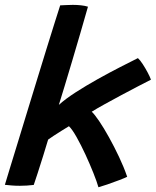

<svg xmlns="http://www.w3.org/2000/svg" viewBox="-25 -746 640 788"><path d="M379 22.5Q373 1 358.5 -35.5Q344 -72 325.8 -111.5Q307.5 -151 289.5 -183Q271.5 -215 258 -228Q248 -222 229.5 -210.5Q211 -199 194.2 -188Q177.5 -177 172.5 -173Q164 -144 152 -105.8Q140 -67.5 129.2 -34.2Q118.5 -1 113.5 13Q84.5 16.5 56.5 16.5Q38.5 16.5 22.8 15.2Q7 14 -5 12.5Q1.5 -9 15 -53.5Q28.5 -98 46.8 -157.2Q65 -216.5 85.5 -283.8Q106 -351 126.8 -418.5Q147.5 -486 166.2 -546.5Q185 -607 199.5 -653.2Q214 -699.5 222 -724Q234 -724.5 247.2 -725.2Q260.5 -726 274 -726Q291.5 -726 307.5 -724.2Q323.5 -722.5 336 -718.5Q321.5 -668 304.8 -610Q288 -552 271 -495.2Q254 -438.5 239.8 -391.2Q225.5 -344 216.5 -315.5Q243.5 -340 286.2 -367.5Q329 -395 377 -421.8Q425 -448.5 468.5 -470.8Q512 -493 541 -507.5Q550 -499.5 561 -482.5Q572 -465.5 581.5 -447.5Q591 -429.5 594.5 -419Q573.5 -408.5 540.5 -391.2Q507.5 -374 471 -354.5Q434.5 -335 402.5 -317.2Q370.5 -299.5 351.5 -287.5Q363 -277 382 -249Q401 -221 422.2 -182.8Q443.5 -144.5 463.5 -102.2Q483.5 -60 497 -20.5Q488.5 -16 464.5 -6.8Q440.5 2.5 415.5 11Q390.5 19.5 379 22.5Z"/></svg>

Font: Grandstander Medium
Style: Italic
Weight: 500
Italic angle: -15°
Designer: Tyler Finck
Foundry: Etcetera Type Co
Version: Version 1.200; ttfautohint (v1.8.3)